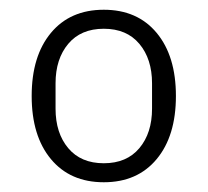

<svg xmlns="http://www.w3.org/2000/svg" viewBox="-20 -724 426 394"><path d="M301.5 -397.5Q262 -350 193 -350Q124 -350 84.5 -397.5Q45 -445 45 -527Q45 -609 84.5 -656.5Q124 -704 193 -704Q262 -704 301.5 -656.5Q341 -609 341 -527Q341 -445 301.5 -397.5ZM292 -501V-553Q292 -603 266 -634Q240 -665 193 -665Q146 -665 120 -634Q94 -603 94 -553V-501Q94 -451 120 -420Q146 -389 193 -389Q240 -389 266 -420Q292 -451 292 -501Z"/></svg>

Font: IBM Plex Sans Light
Style: Regular
Weight: 300
Designer: Mike Abbink, Paul van der Laan, Pieter van Rosmalen
Foundry: Bold Monday
Version: Version 3.0